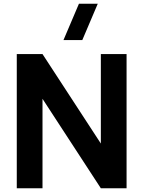

<svg xmlns="http://www.w3.org/2000/svg" viewBox="-20 -1010 769 1030"><path d="M70 0H208V-480L521 0H659V-720H521V-240L208 -720H70ZM320.5 -795H421.5L504.5 -990H403.5Z"/></svg>

Font: Eudonet ExtraBold
Style: Regular
Weight: 800
Designer: Mikhail Sharanda
Foundry: Mikhail Sharanda
Version: Version 4.503;Glyphs 3.1.2 (3151)